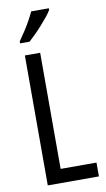

<svg xmlns="http://www.w3.org/2000/svg" viewBox="-102 -991 575 1039"><g transform="rotate(-10 185.5 -471.5)"><path d="M73 0V-714H157V-76H354V0ZM245 -934Q236 -918 219.5 -898Q203 -878 184 -856.5Q165 -835 145.5 -816Q126 -797 111 -783H59V-794Q78 -821 94.5 -846.5Q111 -872 124.5 -896.5Q138 -921 148 -943H245Z"/></g></svg>

Font: Noto Sans Devanagari ExtraCondensed
Style: Regular
Weight: 400
Width: 2
Designer: Jelle Bosma - Monotype Design Team
Foundry: Monotype Imaging Inc.
Version: Version 2.006